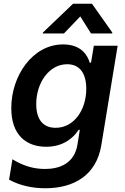

<svg xmlns="http://www.w3.org/2000/svg" viewBox="-20 -789 667 1022"><path d="M320.3 -610.8 407.3 -701.7 464.5 -610.8H577.1L577.8 -615.8L469.5 -769.2H369L208.5 -615.8L207.7 -610.8ZM220.2 213.1C373.6 213.1 492.5 144.2 519.2 -15.6L606.2 -545.5H479.4L464.5 -455.3H457.7C446 -494.7 412.6 -552.6 316.1 -552.6C152 -552.6 39.8 -383.5 40.1 -213.8C39.8 -72.1 117.9 -7.8 225.9 -7.8C319.6 -7.8 372.9 -57.9 398.4 -98H404.8L392.4 -19.9C376.1 80.6 298.3 110.4 219.5 110.4C159.8 110.4 103.3 94.1 46.2 58.6L28.4 167.3C86.6 199.6 155.5 213.1 220.2 213.1ZM276.3 -108.7C208.1 -108.7 172.9 -154.1 172.9 -235.1C172.9 -349.1 242.2 -447.1 337.4 -447.1C403.4 -447.1 438.9 -400.2 439.3 -316.4C438.9 -203.1 373.6 -108.7 276.3 -108.7Z"/></svg>

Font: TID UI Semi Bold
Style: Italic
Weight: 600
Italic angle: -9.39999°
Designer: The TID Project Authors
Foundry: Bakken & Bæck
Version: Version 1.001;hotconv 1.0.109;makeotfexe 2.5.65596